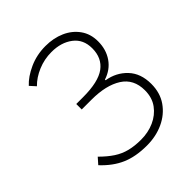

<svg xmlns="http://www.w3.org/2000/svg" viewBox="-206 -873 1018 1018"><g transform="rotate(-45 303.0 -364.0)"><path d="M308 13Q225 13 165 -13Q105 -39 52 -96L82 -130Q118 -94 151.5 -72Q185 -50 223 -40.5Q261 -31 308 -31Q362 -31 407 -51Q452 -71 480 -109Q508 -147 508 -202Q508 -286 444.5 -326.5Q381 -367 272 -367H199V-408H250Q365 -408 416.5 -446Q468 -484 468 -557Q468 -624 420.5 -660Q373 -696 301 -696Q247 -696 198.5 -675.5Q150 -655 118 -622L89 -654Q122 -690 178.5 -715.5Q235 -741 301 -741Q361 -741 409.5 -719.5Q458 -698 487 -657.5Q516 -617 516 -561Q516 -500 485 -455Q454 -410 398 -392V-387Q466 -376 511 -328.5Q556 -281 556 -202Q556 -135 522.5 -87Q489 -39 433 -13Q377 13 308 13Z"/></g></svg>

Font: Noto Sans KR ExtraLight
Style: Regular
Weight: 250
Designer: Ryoko NISHIZUKA  (kana, bopomofo & ideographs); Paul D. Hunt (Latin, Greek & Cyrillic); Sandoll Communications , Soo-you
Foundry: Adobe
Version: Version 2.004-H2;hotconv 1.0.118;makeotfexe 2.5.65603